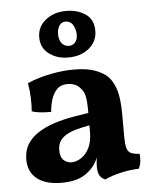

<svg xmlns="http://www.w3.org/2000/svg" viewBox="-52 -763 651 816"><g transform="rotate(-5 273.0 -355.0)"><path d="M364 9Q347 2 340 -11.5Q333 -25 333 -49Q333 -61 335 -77.5Q337 -94 342 -109L345 -112Q338 -86 325 -64.5Q312 -43 294 -29Q274 -11 245.5 -2Q217 7 178 7Q111 7 74 -22Q37 -51 37 -105Q37 -143 54.5 -170.5Q72 -198 102 -217Q132 -236 169 -248Q206 -260 244.5 -267Q283 -274 317 -279Q317 -308 315.5 -327.5Q314 -347 309.5 -360.5Q305 -374 295 -384Q284 -398 269.5 -403.5Q255 -409 239 -409Q211 -409 194.5 -392.5Q178 -376 170 -350Q162 -324 160 -297Q136 -297 115 -299Q94 -301 78 -307Q80 -334 79 -365Q78 -396 72 -427Q114 -446 168.5 -457Q223 -468 271 -468Q328 -468 363 -454.5Q398 -441 416 -423Q437 -401 448.5 -363.5Q460 -326 460 -256V-169Q460 -137 464 -119.5Q468 -102 480.5 -95Q493 -88 519 -87Q521 -71 519 -54.5Q517 -38 510 -24Q474 -23 435.5 -14.5Q397 -6 364 9ZM228 -76Q248 -76 269 -89.5Q290 -103 303.5 -130Q317 -157 317 -199V-226Q288 -221 262.5 -214Q237 -207 218.5 -196.5Q200 -186 190 -170.5Q180 -155 180 -132Q180 -102 194.5 -89Q209 -76 228 -76ZM252 -521Q205 -521 171 -546.5Q137 -572 137 -617Q137 -662 172.5 -690.5Q208 -719 261 -719Q308 -719 342.5 -696Q377 -673 377 -624Q377 -579 342 -550Q307 -521 252 -521ZM261 -570Q276 -570 286.5 -582Q297 -594 297 -615Q297 -635 286.5 -654.5Q276 -674 253 -674Q237 -674 227.5 -660Q218 -646 218 -622Q218 -600 229 -585Q240 -570 261 -570Z"/></g></svg>

Font: Vollkorn
Style: Bold
Weight: 700
Designer: Friedrich Althausen
Foundry: Friedrich Althausen
Version: Version 5.000